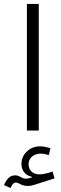

<svg xmlns="http://www.w3.org/2000/svg" viewBox="-41 -654 307 962"><path d="M203.6 122.6 211.9 88.4 196.3 84.5C184.6 81.1 172.9 79.1 161.1 79.1C133.3 79.1 110.8 87.9 93.3 105.5C75.2 122.6 66.4 143.6 66.4 168C66.4 197.3 84 225.1 117.7 231.4V235.8C106.4 239.3 96.7 241.2 89.4 241.2C85.9 241.2 81.5 240.7 76.2 239.3C64.9 236.3 54.2 224.6 35.2 224.6C7.3 224.6 -6.8 242.7 -21 273.4L11.7 288.1C19 272.5 25.4 260.7 39.1 260.7C46.4 260.7 53.2 264.6 61.5 269C73.2 274.9 85.4 277.8 98.1 277.8C108.4 277.8 118.7 275.9 129.4 272.5L232.4 239.7L222.2 205.6L202.6 211.9C186.5 216.3 170.4 219.7 156.7 219.7C120.1 219.7 102.1 195.3 102.1 169.4C102.1 138.7 126.5 115.7 163.1 115.7C171.4 115.7 179.7 116.7 188 119.1ZM153.3 -634.3H93.8V0H153.3Z"/></svg>

Font: Estedad Light
Style: Regular
Weight: 300
Designer: Amin Abedi
Version: Version 7.3